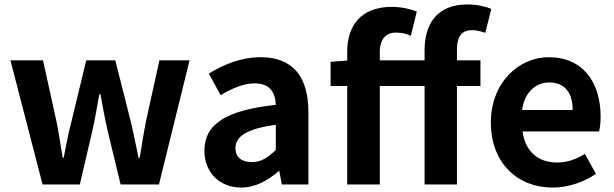

<svg xmlns="http://www.w3.org/2000/svg" viewBox="-20 -832 2771 866"><path d="M172 0H340L397 -244C409 -296 417 -348 428 -407H433C444 -348 453 -297 465 -244L524 0H697L835 -560H699L638 -283C627 -229 620 -175 610 -120H605C593 -175 583 -229 570 -283L500 -560H369L302 -283C288 -230 278 -175 267 -120H263C253 -175 246 -229 235 -283L174 -560H27Z M1068 14C1132 14 1188 -18 1237 -60H1240L1251 0H1371V-327C1371 -489 1298 -574 1156 -574C1068 -574 988 -541 922 -500L975 -403C1027 -433 1077 -456 1129 -456C1198 -456 1222 -414 1224 -359C999 -335 902 -272 902 -152C902 -57 968 14 1068 14ZM1116 -101C1073 -101 1042 -120 1042 -164C1042 -214 1088 -251 1224 -269V-156C1189 -121 1158 -101 1116 -101Z M2196 -792C2171 -802 2133 -812 2089 -812C1949 -812 1895 -722 1895 -605V-560H1693V-598C1693 -656 1722 -685 1765 -685C1794 -685 1813 -680 1833 -671L1860 -780C1833 -791 1792 -801 1747 -801C1605 -801 1546 -713 1546 -598V-559L1471 -553V-444H1546V0H1693V-444H1895V0H2041V-444H2147V-560H2041V-608C2041 -670 2065 -696 2109 -696C2128 -696 2149 -691 2169 -684Z M2472 14C2542 14 2613 -10 2668 -48L2618 -138C2578 -113 2538 -99 2492 -99C2409 -99 2349 -147 2337 -239H2682C2686 -252 2689 -279 2689 -306C2689 -461 2609 -574 2455 -574C2321 -574 2194 -461 2194 -279C2194 -95 2316 14 2472 14ZM2335 -336C2346 -418 2398 -460 2457 -460C2529 -460 2563 -412 2563 -336Z"/></svg>

Font: Source Han Sans Old Style Bold
Style: Regular
Weight: 700
Designer: Ryoko NISHIZUKA (kana & ideographs); Paul D. Hunt (Latin, Greek & Cyrillic); Wenlong ZHANG (bopomofo); Sandoll Communica
Foundry: Adobe Systems Incorporated
Version: Version 1.004;PS 1.004;hotconv 1.0.81;makeotf.lib2.5.63406